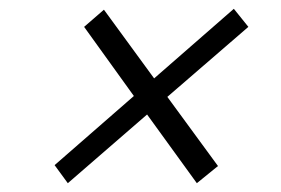

<svg xmlns="http://www.w3.org/2000/svg" viewBox="-20 -577 639 436"><path d="M134 -161 104 -202 284 -359 171 -516 216 -555 330 -399 511 -557 544 -516 360 -357 475 -200 427 -161 314 -317Z"/></svg>

Font: Red Hat Text VF
Style: Italic
Weight: 400
Italic angle: -12°
Designer: Pentagram, MCKL
Foundry: Pentagram, MCKL
Version: Version 1.023